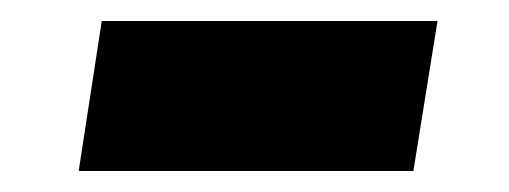

<svg xmlns="http://www.w3.org/2000/svg" viewBox="-20 -362 485 183"><path d="M55 -199 77 -342H397L374 -199Z"/></svg>

Font: Nunito Sans 9pt Black
Style: Italic
Weight: 900
Italic angle: -9°
Version: Version 3.101;gftools[0.9.27]